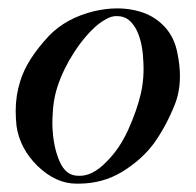

<svg xmlns="http://www.w3.org/2000/svg" viewBox="-20 -440 469 460"><path d="M260.7 -401.4Q276.4 -401.4 288.1 -392.6Q299.8 -382.8 307.6 -367.2Q321.3 -338.9 323.2 -295.9Q326.2 -253.9 317.4 -215.8Q308.6 -176.8 287.1 -128.9Q265.6 -82 234.4 -51.8Q217.8 -34.2 199.2 -25.4Q180.7 -16.6 160.2 -19.5Q136.7 -22.5 123 -52.7Q109.4 -84 106.4 -124Q104.5 -145.5 106.4 -168.9Q107.4 -191.4 112.3 -212.9Q121.1 -251 145.5 -294.9Q170.9 -338.9 200.2 -368.2Q215.8 -383.8 231.4 -392.6Q247.1 -402.3 260.7 -401.4ZM349.6 -97.7Q377.9 -137.7 398.4 -188.5Q411.1 -219.7 411.1 -257.8Q411.1 -283.2 405.3 -311.5Q398.4 -348.6 377 -373Q356.4 -396.5 327.1 -408.2Q295.9 -419.9 260.7 -419.9Q234.4 -419.9 205.1 -413.1Q137.7 -396.5 96.7 -353.5Q43.9 -296.9 28.3 -245.1Q17.6 -210.9 17.6 -174.8Q17.6 -157.2 19.5 -138.7Q27.3 -84 70.3 -42Q114.3 0 163.1 0Q165 0 168 0Q225.6 0 272.5 -28.3Q320.3 -57.6 349.6 -97.7Z"/></svg>

Font: Gilchrist
Style: Regular
Weight: 400
Version: 1.0